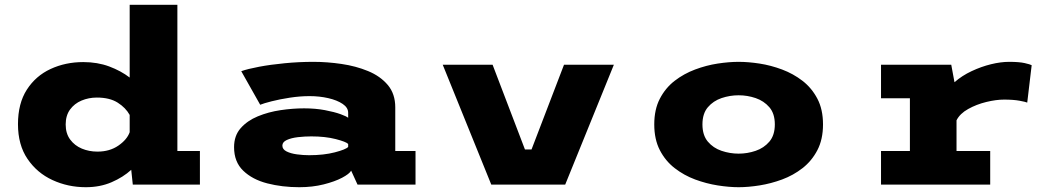

<svg xmlns="http://www.w3.org/2000/svg" viewBox="-20 -770 4412 801"><path d="M338 11Q263.5 11 199 -18.8Q134.5 -48.5 94.8 -107Q55 -165.5 55 -252Q55 -338.5 92 -396Q129 -453.5 191 -482.2Q253 -511 327.5 -511Q386.5 -511 435.5 -492.8Q484.5 -474.5 521 -446.5V-750H720V-140H814V0H534L527.5 -61.5Q493.5 -30.5 445.5 -9.8Q397.5 11 338 11ZM254 -250.5Q254 -213 272.8 -187.8Q291.5 -162.5 321.5 -150Q351.5 -137.5 386.5 -137.5Q437.5 -137.5 473.8 -162.5Q510 -187.5 521 -218.5V-290.5Q504.5 -320.5 471 -341.8Q437.5 -363 384 -363Q350 -363 320.2 -350.5Q290.5 -338 272.2 -313Q254 -288 254 -250.5Z M1228.5 11Q1157 11 1095 -5Q1033 -21 994.8 -57.8Q956.5 -94.5 956.5 -156Q956.5 -204 984 -235.2Q1011.5 -266.5 1055.8 -284.8Q1100 -303 1150.8 -310.5Q1201.5 -318 1248.5 -318Q1296 -318 1335.5 -310.5Q1375 -303 1400.5 -293.8Q1426 -284.5 1432.5 -278.5V-299.5Q1432.5 -321 1409.5 -336.5Q1386.5 -352 1349.8 -360.5Q1313 -369 1271.5 -369Q1231.5 -369 1189.2 -362.5Q1147 -356 1113.5 -347.5Q1080 -339 1065.5 -333L986.5 -473Q1013 -482.5 1060.8 -491.5Q1108.5 -500.5 1167.8 -506.2Q1227 -512 1288 -512Q1345 -512 1404.8 -503.2Q1464.5 -494.5 1515.5 -473.5Q1566.5 -452.5 1597.8 -415.5Q1629 -378.5 1629 -322V-140H1713.5V0H1471.5L1445 -58Q1437.5 -44.5 1407.2 -28.5Q1377 -12.5 1330.5 -0.8Q1284 11 1228.5 11ZM1269.5 -122.5Q1331 -122.5 1377 -134.5Q1423 -146.5 1432.5 -157V-169.5Q1424 -178.5 1380.5 -189.8Q1337 -201 1278.5 -201Q1251 -201 1223 -197.8Q1195 -194.5 1176.5 -186Q1158 -177.5 1158 -162.5Q1158 -147 1175.5 -138.2Q1193 -129.5 1219 -126Q1245 -122.5 1269.5 -122.5Z M2029.5 0 1827 -500H2035L2170 -146.5H2197.5L2333 -500H2541L2338 0Z M3061.5 11Q3021.5 11 2974 3.5Q2926.5 -4 2880 -21.2Q2833.5 -38.5 2794.8 -68.5Q2756 -98.5 2732.8 -143.5Q2709.5 -188.5 2709.5 -251Q2709.5 -313.5 2732.8 -358.2Q2756 -403 2794.5 -432.8Q2833 -462.5 2879.8 -480Q2926.5 -497.5 2974 -504.8Q3021.5 -512 3061.5 -512Q3101.5 -512 3148.8 -504.8Q3196 -497.5 3242.8 -480Q3289.5 -462.5 3328 -432.8Q3366.5 -403 3390 -358.2Q3413.5 -313.5 3413.5 -251Q3413.5 -188.5 3390 -143.5Q3366.5 -98.5 3328 -68.5Q3289.5 -38.5 3242.8 -21.2Q3196 -4 3148.8 3.5Q3101.5 11 3061.5 11ZM3061.5 -129Q3098 -129 3132.5 -140.8Q3167 -152.5 3189.8 -179.2Q3212.5 -206 3212.5 -251Q3212.5 -296 3189.8 -322.5Q3167 -349 3132.5 -360.8Q3098 -372.5 3061.5 -372.5Q3025 -372.5 2990.2 -360.8Q2955.5 -349 2933 -322.5Q2910.5 -296 2910.5 -251Q2910.5 -206 2933 -179.2Q2955.5 -152.5 2990.2 -140.8Q3025 -129 3061.5 -129Z M3655.5 0V-140H3776V-360H3655.5V-500H3948.5L3962 -427Q3993.5 -454.5 4033.5 -473.2Q4073.5 -492 4114.2 -502Q4155 -512 4190 -512Q4231.5 -512 4254.8 -506.8Q4278 -501.5 4284 -498L4265.5 -342Q4259 -345 4233.2 -349.8Q4207.5 -354.5 4169 -354.5Q4135.5 -354.5 4094.5 -344.5Q4053.5 -334.5 4019 -315.2Q3984.5 -296 3970.5 -268V-140H4111V0Z"/></svg>

Font: Trispace SemiExpanded ExtraBold
Style: Regular
Weight: 800
Width: 6
Designer: Tyler Finck
Foundry: Etcetera Type Company
Version: Version 1.210; ttfautohint (v1.8.3)